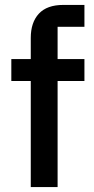

<svg xmlns="http://www.w3.org/2000/svg" viewBox="-20 -760 380 780"><path d="M105 -431H26V-520H105V-606Q105 -669 138 -704.5Q171 -740 237 -740H323V-651H214V-520H323V-431H214V0H105Z"/></svg>

Font: IBMPlexSans-Medium
Style: Regular
Weight: 500
Designer: Mike Abbink, Paul van der Laan, Pieter van Rosmalen
Foundry: Bold Monday
Version: Version 3.1